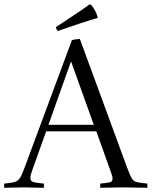

<svg xmlns="http://www.w3.org/2000/svg" viewBox="-26 -890 720 911"><path d="M-6 1Q-7 -9 -6 -19Q27 -22 43.5 -26.5Q60 -31 70 -47.5Q80 -64 93 -101L315 -699Q323 -702 334.5 -703.5Q346 -705 353 -705L577 -95Q590 -60 598.5 -45Q607 -30 623 -26Q639 -22 673 -19Q674 -9 673 1Q647 1 614.5 0Q582 -1 555 -1Q527 -1 502.5 0Q478 1 450 1Q449 -9 450 -19Q485 -22 496.5 -25.5Q508 -29 508 -43Q508 -48 506 -55.5Q504 -63 500 -74L431 -267H193L128 -85Q118 -58 118 -46Q118 -30 133 -26Q148 -22 182 -19Q183 -9 182 1Q157 1 133.5 0Q110 -1 85 -1Q65 -1 40.5 0Q16 1 -6 1ZM204 -298H419L311 -599ZM438 -805Q424 -801 399.5 -793.5Q375 -786 346.5 -776.5Q318 -767 292 -758Q266 -749 249 -743Q242 -749 239 -761Q260 -775 291 -795.5Q322 -816 352.5 -836.5Q383 -857 400 -870Q408 -868 420.5 -847.5Q433 -827 438 -805Z"/></svg>

Font: Castoro Titling
Style: Regular
Weight: 400
Version: Version 2.04